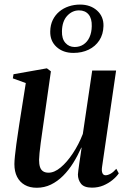

<svg xmlns="http://www.w3.org/2000/svg" viewBox="-20 -830 576 860"><path d="M144.5 11Q113 11 90.8 -1.8Q68.5 -14.5 56.5 -38Q44.5 -61.5 44.5 -95Q44.5 -108.5 47 -132.5Q49.5 -156.5 53.2 -184.2Q57 -212 60.8 -236.2Q64.5 -260.5 66.5 -274.5L95.5 -458L37.5 -479L40.5 -497.5L190 -524L208 -510.5L175 -279Q172.5 -261 169 -237Q165.5 -213 162.2 -188.5Q159 -164 157 -144Q155 -124 155 -114Q155 -94.5 159.2 -81.8Q163.5 -69 173 -62.8Q182.5 -56.5 197.5 -56.5Q223.5 -56.5 251.8 -80Q280 -103.5 306.2 -143Q332.5 -182.5 351 -230L393 -514H500L437 -81.5Q434.5 -64 438.8 -54.5Q443 -45 453 -45Q463 -45 475.5 -52Q488 -59 501 -74L512 -53.5Q502 -38.5 484 -23.8Q466 -9 442.8 0.8Q419.5 10.5 392 10.5Q356.5 10.5 342.8 -7.2Q329 -25 329 -48.5Q329 -52.5 330.8 -66.2Q332.5 -80 335.2 -98.5Q338 -117 340.8 -135.8Q343.5 -154.5 345.5 -168.5H344Q328 -132.5 307.8 -100Q287.5 -67.5 262.5 -42.5Q237.5 -17.5 208 -3.2Q178.5 11 144.5 11ZM309 -593Q262.5 -593 233.2 -619.8Q204 -646.5 205 -689.5Q205.5 -718 216.2 -740.2Q227 -762.5 245.5 -778Q264 -793.5 288 -801.5Q312 -809.5 338.5 -809.5Q385 -809.5 414.8 -782.8Q444.5 -756 443.5 -713.5Q442.5 -676 424.8 -649Q407 -622 377 -607.5Q347 -593 309 -593ZM314.5 -619.5Q337 -619.5 354.2 -631Q371.5 -642.5 381 -663.5Q390.5 -684.5 391 -712.5Q392 -747 376.8 -765.2Q361.5 -783.5 334 -783.5Q303.5 -783.5 281 -759.2Q258.5 -735 257.5 -690.5Q256.5 -656.5 272.8 -638Q289 -619.5 314.5 -619.5Z"/></svg>

Font: Merriweather 120pt Medium
Style: Italic
Weight: 500
Italic angle: -7.8°
Version: Version 2.101